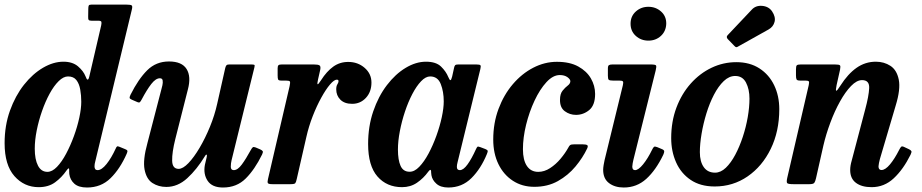

<svg xmlns="http://www.w3.org/2000/svg" viewBox="-23 -800 4007 834"><path d="M527.5 -132.5Q498.5 -66.5 457.2 -26Q416 14.5 355 14.5Q318.5 14.5 300 -2Q281.5 -18.5 278 -44Q277.5 -49.5 277.5 -54Q277.5 -58.5 277.5 -62Q278 -76.5 266 -59.5Q245 -29 216.2 -8Q187.5 13 145 13Q82 13 39.5 -35.2Q-3 -83.5 -3 -178Q-3 -254.5 20.2 -319.2Q43.5 -384 81.2 -431.8Q119 -479.5 164 -505.8Q209 -532 252.5 -532Q292 -532 315.8 -511.8Q339.5 -491.5 348.5 -468.5Q358.5 -440 365 -468L416.5 -689.5Q418.5 -699 417.5 -704.5Q416.5 -710 404 -710H374.5Q365 -710 362.2 -713.5Q359.5 -717 360 -728L360.5 -761Q360.5 -771.5 362.5 -775.8Q364.5 -780 374 -780H525.5Q544.5 -780 549 -776.5Q553.5 -773 549.5 -757.5L391 -99.5Q387.5 -87.5 387.5 -77.5Q387.5 -61 401 -61Q418.5 -61 439.8 -87.5Q461 -114 479.5 -154.5Q482.5 -162 485.5 -163.8Q488.5 -165.5 495.5 -162.5L521 -152Q529 -149 530.2 -145.2Q531.5 -141.5 527.5 -132.5ZM330 -358Q330 -386 325.5 -411.2Q321 -436.5 308.8 -452.2Q296.5 -468 272.5 -468Q252.5 -468 231.8 -447.5Q211 -427 192.5 -393Q174 -359 159.5 -317.5Q145 -276 136.5 -233.5Q128 -191 128 -154Q128 -107.5 142 -80.5Q156 -53.5 183 -53.5Q203.5 -53.5 224.5 -75.2Q245.5 -97 264.2 -132.2Q283 -167.5 298 -208.5Q313 -249.5 321.5 -289Q330 -328.5 330 -358Z M544 -388.5Q578 -456.5 616.5 -494.8Q655 -533 711 -533Q767 -533 787.5 -500.2Q808 -467.5 793 -411L738.5 -196Q724 -138 724.8 -102.2Q725.5 -66.5 753 -66.5Q771.5 -66.5 795.5 -91.5Q819.5 -116.5 844 -158Q868.5 -199.5 889 -249.5Q909.5 -299.5 920.5 -349.5L955.5 -505Q957.5 -512.5 960.5 -516.2Q963.5 -520 972.5 -520H1067.5Q1079 -520 1081.8 -518.2Q1084.5 -516.5 1082 -507L983 -104.5Q979.5 -90.5 979.5 -75.8Q979.5 -61 992.5 -61Q1009.5 -61 1027.5 -85.5Q1045.5 -110 1066.5 -148.5Q1071.5 -157.5 1075 -160.2Q1078.5 -163 1087.5 -159.5L1107.5 -151Q1116 -147 1118.2 -143.2Q1120.5 -139.5 1115.5 -129Q1083.5 -63.5 1044.2 -24.5Q1005 14.5 945.5 14.5Q898.5 14.5 879 -14.5Q859.5 -43.5 867 -84L875 -118Q877 -127.5 874 -128.2Q871 -129 867 -121.5Q832 -64 790.5 -26Q749 12 699.5 12Q665.5 12 639.2 -5Q613 -22 605 -63.5Q597 -105 617.5 -179L677.5 -410Q680 -418 682.5 -429.8Q685 -441.5 683.5 -450.8Q682 -460 671.5 -460Q653.5 -460 634.2 -435.2Q615 -410.5 592.5 -368Q588 -359.5 584.5 -356.2Q581 -353 571.5 -357.5L549.5 -367Q540.5 -371 540 -375Q539.5 -379 544 -388.5Z M1201 -520H1340Q1358.5 -520 1364.8 -516Q1371 -512 1368 -497L1358.5 -455Q1354 -435 1356.8 -434Q1359.5 -433 1371.5 -451.5Q1396 -490 1424.5 -510.5Q1453 -531 1489.5 -531Q1531.5 -531 1561 -505.2Q1590.5 -479.5 1590.5 -441.5Q1590.5 -401 1566.5 -375Q1542.5 -349 1506.5 -349Q1473.5 -349 1455.5 -367Q1437.5 -385 1437.5 -412Q1437.5 -426 1442.5 -433.8Q1447.5 -441.5 1447.5 -447.5Q1447.5 -454 1440 -454Q1428.5 -454 1410.5 -433Q1392.5 -412 1372.8 -376.2Q1353 -340.5 1335.5 -295.8Q1318 -251 1307.5 -204L1266 -22.5Q1263 -8.5 1259.5 -4.2Q1256 0 1238.5 0H1160.5Q1143 0 1140.5 -4.8Q1138 -9.5 1141 -22L1235 -426Q1238.5 -442 1236.2 -446Q1234 -450 1218 -450H1199Q1187.5 -450 1185.2 -454.5Q1183 -459 1183 -472.5V-503.5Q1183 -513.5 1186.8 -516.8Q1190.5 -520 1201 -520Z M2092 -131Q2066 -67.5 2025 -26.5Q1984 14.5 1924.5 14.5Q1891 14.5 1872.8 -1.8Q1854.5 -18 1851 -39Q1850 -46 1849.8 -49.8Q1849.5 -53.5 1849.5 -57Q1848 -68.5 1837.5 -54.5Q1816.5 -25.5 1788.2 -6.2Q1760 13 1723.5 13Q1657 13 1616.5 -33.5Q1576 -80 1576 -174.5Q1576 -251 1598.2 -316.2Q1620.5 -381.5 1657.5 -430Q1694.5 -478.5 1739 -505.2Q1783.5 -532 1827.5 -532Q1871 -532 1892.8 -510.8Q1914.5 -489.5 1924 -466Q1929.5 -452.5 1933.2 -451.8Q1937 -451 1941 -467.5L1949.5 -506Q1951 -513.5 1954.2 -516.8Q1957.5 -520 1967.5 -520H2046Q2061.5 -520 2064 -516.2Q2066.5 -512.5 2063.5 -500L1964.5 -95Q1961.5 -84 1961.5 -75Q1961.5 -61 1974.5 -61Q1990 -61 2008 -86Q2026 -111 2044.5 -152Q2048.5 -160.5 2051 -162.5Q2053.5 -164.5 2063 -161L2085.5 -152.5Q2094 -149 2095.2 -145.2Q2096.5 -141.5 2092 -131ZM1904.5 -359.5Q1904.5 -402 1891.5 -435Q1878.5 -468 1845.5 -468Q1826 -468 1806 -447Q1786 -426 1768 -391.5Q1750 -357 1736 -315Q1722 -273 1713.8 -230Q1705.5 -187 1705.5 -150.5Q1705.5 -105 1717 -79.5Q1728.5 -54 1756 -54Q1777 -53.5 1798.2 -75.5Q1819.5 -97.5 1838.5 -133Q1857.5 -168.5 1872.5 -210Q1887.5 -251.5 1896 -291Q1904.5 -330.5 1904.5 -359.5Z M2562 -392Q2562 -343 2536.5 -322Q2511 -301 2479 -301Q2452 -301 2430.5 -316.8Q2409 -332.5 2409.5 -366.5Q2409.5 -392.5 2420.8 -406.2Q2432 -420 2443 -428.2Q2454 -436.5 2454.5 -447Q2454.5 -455.5 2441.8 -464.8Q2429 -474 2408.5 -474Q2379 -474 2350.5 -443Q2322 -412 2299 -363Q2276 -314 2262.2 -258Q2248.5 -202 2248.5 -152Q2248.5 -104.5 2265.8 -79Q2283 -53.5 2315 -53.5Q2341.5 -53.5 2366.5 -69.8Q2391.5 -86 2412 -110.5Q2432.5 -135 2446 -159.5Q2449.5 -167 2454 -170Q2458.5 -173 2471 -173H2508Q2523 -173 2527.8 -169.5Q2532.5 -166 2527.5 -155Q2508.5 -115 2476.8 -76.8Q2445 -38.5 2400.5 -13.5Q2356 11.5 2298 11.5Q2245 11.5 2204.8 -14.8Q2164.5 -41 2142 -87.2Q2119.5 -133.5 2119.5 -194Q2119.5 -265.5 2142.5 -327Q2165.5 -388.5 2204.5 -434.2Q2243.5 -480 2293.2 -505.8Q2343 -531.5 2396 -531.5Q2452 -531.5 2488.8 -511.2Q2525.5 -491 2543.8 -459.2Q2562 -427.5 2562 -392Z M2716 -697Q2716 -729.5 2738.8 -750Q2761.5 -770.5 2793.5 -770.5Q2825.5 -770.5 2848.5 -750Q2871.5 -729.5 2871 -697Q2870 -664.5 2847.8 -644Q2825.5 -623.5 2793.5 -623.5Q2761.5 -623.5 2738.8 -644Q2716 -664.5 2716 -697ZM2825 -493.5 2728.5 -106.5Q2727 -101 2725.2 -90.8Q2723.5 -80.5 2723.5 -76.5Q2723.5 -61 2735.5 -61Q2750 -61 2770.5 -86.2Q2791 -111.5 2809.5 -149.5Q2814 -159 2817.8 -162Q2821.5 -165 2831.5 -161L2853 -152Q2862 -148 2862.2 -142.8Q2862.5 -137.5 2858 -127.5Q2826 -61 2784.5 -23.2Q2743 14.5 2686.5 14.5Q2647.5 14.5 2622.2 -4.8Q2597 -24 2597 -62.5Q2597 -70.5 2599 -83Q2601 -95.5 2603 -104L2682.5 -429.5Q2685.5 -442.5 2682.8 -446.2Q2680 -450 2666.5 -450H2639Q2625 -450 2621.2 -453.5Q2617.5 -457 2617.5 -471V-502.5Q2617.5 -514 2622 -517Q2626.5 -520 2637.5 -520H2802.5Q2823.5 -520 2826.5 -515.8Q2829.5 -511.5 2825 -493.5Z M2892.5 -200Q2892.5 -272 2915.2 -332.5Q2938 -393 2977.5 -437.2Q3017 -481.5 3068 -505.8Q3119 -530 3175.5 -530Q3234 -530 3276 -502.8Q3318 -475.5 3340 -429.2Q3362 -383 3362 -326Q3362 -229.5 3325 -153.5Q3288 -77.5 3224.5 -33.8Q3161 10 3081.5 10Q3019.5 10 2977.2 -18.5Q2935 -47 2913.8 -94.8Q2892.5 -142.5 2892.5 -200ZM3017 -139Q3017 -98 3034 -74Q3051 -50 3083 -50Q3107.5 -50 3129.8 -71.2Q3152 -92.5 3170.8 -127.8Q3189.5 -163 3203.5 -205.5Q3217.5 -248 3225 -291.2Q3232.5 -334.5 3232.5 -371.5Q3232.5 -412.5 3217.5 -441.2Q3202.5 -470 3170.5 -470Q3144 -470 3120.8 -447.8Q3097.5 -425.5 3078.2 -388.5Q3059 -351.5 3045.5 -307.5Q3032 -263.5 3024.5 -219.2Q3017 -175 3017 -139ZM3330.5 -751Q3347 -726.5 3341.5 -705Q3336 -683.5 3315.5 -672L3185 -599Q3179 -595 3175.5 -595Q3172 -595 3167 -600.5L3138 -630.5Q3130 -639.5 3138 -647.5L3242 -757.5Q3259.5 -777 3287.8 -774.5Q3316 -772 3330.5 -751Z M3455 -520H3603.5Q3622 -520 3625.5 -516.2Q3629 -512.5 3626 -497.5L3611 -430.5Q3606 -406.5 3609.5 -405.8Q3613 -405 3627.5 -428Q3660 -479 3697.8 -505.5Q3735.5 -532 3781.5 -532Q3817 -532 3844.8 -514Q3872.5 -496 3881 -454.2Q3889.5 -412.5 3867.5 -341L3799 -109Q3797 -102.5 3795 -91.8Q3793 -81 3793 -77.5Q3793 -61.5 3806 -61.5Q3822.5 -61.5 3842.8 -85.8Q3863 -110 3882.5 -148.5Q3887.5 -158.5 3891.2 -162.2Q3895 -166 3903.5 -162L3926 -151.5Q3934.5 -147 3936 -143Q3937.5 -139 3932 -127.5Q3900.5 -64 3859.2 -25.5Q3818 13 3763 13Q3720 13 3695 -5.8Q3670 -24.5 3670 -61.5Q3670 -80 3676.5 -102L3735 -324Q3751 -383 3752.5 -417.5Q3754 -452 3721.5 -452Q3698.5 -452 3673.8 -426.5Q3649 -401 3625.8 -359.2Q3602.5 -317.5 3583.8 -267.2Q3565 -217 3553.5 -167.5L3521.5 -25.5Q3518.5 -12 3514.2 -6Q3510 0 3493 0H3423.5Q3400.5 0 3396.5 -4.5Q3392.5 -9 3396.5 -27L3490 -430.5Q3493 -444 3489.8 -447Q3486.5 -450 3474 -450H3452.5Q3440 -450 3437.2 -454.8Q3434.5 -459.5 3434.5 -473V-498.5Q3434.5 -512.5 3438 -516.2Q3441.5 -520 3455 -520Z"/></svg>

Font: Besley* Narrow Semi
Style: Italic
Weight: 600
Width: 4
Italic angle: -13°
Designer: Owen Earl
Foundry: indestructible type*
Version: Version 3.000; ttfautohint (v1.8.3)